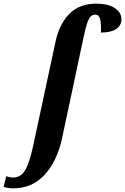

<svg xmlns="http://www.w3.org/2000/svg" viewBox="-142 -790 684 1050"><path d="M-122 232 -108 174Q-87 181 -71 181Q-44 181 -25 165.5Q-6 150 9 113Q24 76 39 9L161 -559Q182 -659 237.5 -714.5Q293 -770 383 -770Q449 -770 485.5 -746Q522 -722 522 -684Q522 -650 493 -631Q464 -612 410 -612Q412 -658 406 -684Q400 -710 378 -710Q356 -710 343.5 -685Q331 -660 318 -600L196 -27Q168 95 100.5 167.5Q33 240 -71 240Q-83 240 -98.5 237.5Q-114 235 -122 232Z"/></svg>

Font: Noto Serif CondExtraBold
Style: Italic
Weight: 800
Width: 3
Italic angle: -12°
Designer: Monotype Design Team
Foundry: Monotype Imaging Inc.
Version: Version 1.001